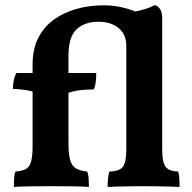

<svg xmlns="http://www.w3.org/2000/svg" viewBox="-20 -737 759 760"><path d="M361 -448Q361 -431 359 -413Q357 -395 351 -383Q322 -383 296.5 -380Q271 -377 246 -368V-448ZM109 -482Q109 -542 131 -586Q153 -630 192 -658.5Q231 -687 282 -701.5Q333 -716 390 -716Q428 -716 465 -707.5Q502 -699 523 -687L522 -555H480Q480 -588 465 -609Q450 -630 425.5 -640.5Q401 -651 371 -651Q315 -651 283 -621Q251 -591 251 -515V-217H109ZM129 -448V-369Q101 -378 75 -381.5Q49 -385 31 -385Q31 -402 34.5 -419Q38 -436 45 -448ZM251 -173Q251 -130 257 -106Q263 -82 279 -71.5Q295 -61 325 -58Q330 -46 331 -30Q332 -14 332 3Q307 1 268 0.5Q229 0 188 0Q143 0 103 0.5Q63 1 35 3Q35 -18 36 -32.5Q37 -47 41 -58Q68 -60 82.5 -68Q97 -76 103 -97.5Q109 -119 109 -158V-227H251ZM480 -192H622V-145Q622 -95 635.5 -77Q649 -59 685 -58Q689 -46 690 -29.5Q691 -13 691 3Q677 2 654 1.5Q631 1 604 0.5Q577 0 549 0Q522 0 494.5 0.5Q467 1 443.5 1.5Q420 2 406 3Q406 -15 407.5 -30.5Q409 -46 413 -58Q453 -59 466.5 -77Q480 -95 480 -145ZM506 -537 471 -687Q489 -687 512 -691Q535 -695 557 -702Q579 -709 593 -717Q607 -712 614.5 -699.5Q622 -687 622 -664V-537ZM480 -571H622V-175H480Z"/></svg>

Font: Vollkorn
Style: Bold
Weight: 700
Designer: Friedrich Althausen
Foundry: Friedrich Althausen
Version: Version 5.000